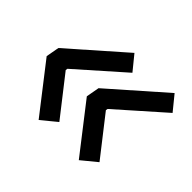

<svg xmlns="http://www.w3.org/2000/svg" viewBox="-116 -666 817 817"><g transform="rotate(45 293.0 -257.0)"><path d="M191.9 -12.2 23.9 -228.5 34.7 -288.1 278.3 -502.4 332 -436.5 124.5 -252.9 123 -244.1 260.3 -68.4ZM433.6 -12.2 265.6 -228.5 276.4 -288.1 520 -502.4 573.7 -436.5 366.2 -252.9 364.7 -244.1 502 -68.4Z"/></g></svg>

Font: Cascadia Mono PL
Style: Italic
Weight: 400
Italic angle: -10°
Monospace: yes
Designer: Aaron Bell
Foundry: Saja Typeworks
Version: Version 2404.023; ttfautohint (v1.8.4)